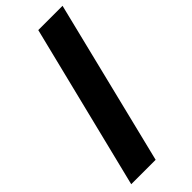

<svg xmlns="http://www.w3.org/2000/svg" viewBox="-269 -881 923 923"><g transform="rotate(-45 192.5 -420.0)"><path d="M178 0H12L220 -840H385Z"/></g></svg>

Font: TypoPRO Sinkin Sans
Style: 700 Bold Italic
Weight: 700
Italic angle: -112°
Designer: Keith Bates
Foundry: K-Type
Version: Sinkin Sans (version 1.0)  by Keith Bates   •   © 2014   www